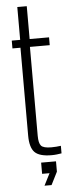

<svg xmlns="http://www.w3.org/2000/svg" viewBox="-62 -800 360 990"><g transform="rotate(-5 118.5 -305.0)"><path d="M177.5 6.5Q114 6.5 89.8 -18.5Q65.5 -43.5 65.5 -105V-559.5H24V-600H67.5V-770H116.5V-600H217V-559.5H114.5V-99.5Q114.5 -61.5 126.5 -47.8Q138.5 -34 179.5 -34Q195 -34 205 -35Q215 -36 229 -37.5V1.5Q217 3.5 204.2 5Q191.5 6.5 177.5 6.5ZM127 160 158.5 98H120V40H197V93.5L163.5 160Z"/></g></svg>

Font: Big Shoulders Text Thin ExtraLight
Style: Regular
Weight: 250
Version: Version 2.002